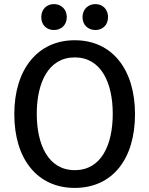

<svg xmlns="http://www.w3.org/2000/svg" viewBox="-20 -904 731 940"><path d="M641 -345C641 -125 530 16 346 16C163 16 50 -125 50 -345C50 -564 164 -707 346 -707C529 -707 641 -564 641 -345ZM532 -347C532 -499 475 -623 346 -623C217 -623 160 -499 160 -347C160 -196 216 -71 346 -71C477 -71 532 -196 532 -347ZM307 -820C307 -781 279 -757 244 -757C209 -757 182 -781 182 -820C182 -859 209 -884 244 -884C279 -884 307 -859 307 -820ZM509 -820C509 -781 482 -757 447 -757C412 -757 384 -781 384 -820C384 -859 412 -884 447 -884C482 -884 509 -859 509 -820Z"/></svg>

Font: Repo Medium
Style: Regular
Weight: 500
Designer: Stefan Peev
Foundry: Context Ltd
Version: Version 1.502